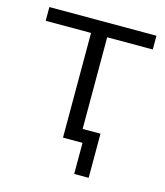

<svg xmlns="http://www.w3.org/2000/svg" viewBox="-97 -566 662 769"><g transform="rotate(15 234.5 -181.0)"><path d="M282 129V0H201V-434H13V-491H457V-434H268V-54H342V129Z"/></g></svg>

Font: Nunito Sans 9pt Light
Style: Regular
Weight: 300
Version: Version 3.101;gftools[0.9.27]